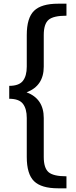

<svg xmlns="http://www.w3.org/2000/svg" viewBox="-20 -795 410 1040"><path d="M340 -775V-710Q269 -710 243 -687.5Q217 -665 217 -605V-434Q217 -330 124 -295Q217 -260 217 -156V55Q217 115 243 137.5Q269 160 340 160V225H295Q204 225 164.5 186.5Q125 148 125 55V-156Q125 -206 104 -233Q83 -260 30 -260V-330Q83 -330 104 -357Q125 -384 125 -434V-605Q125 -698 164.5 -736.5Q204 -775 295 -775Z"/></svg>

Font: Bitter
Style: Regular
Weight: 400
Designer: Sol Matas
Foundry: Sol Matas
Version: Version 1.001